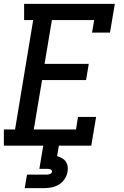

<svg xmlns="http://www.w3.org/2000/svg" viewBox="-21 -755 641 995"><path d="M-1 0V-84H57L151 -651H104V-735H574L549 -586H456L467 -651H248L210 -424H439L425 -340H197L154 -84H373L383 -149H477L452 0ZM107 220 119 150H219Q223 150 227.5 149.5Q232 149 236.5 147.5Q241 146 244.5 142.5Q248 139 249 135Q249 131 246.5 127.5Q244 124 240.5 122.5Q237 121 232.5 120.5Q228 120 224 120H183L203 0H284L275 54Q288 58 300 64.5Q312 71 319.5 81.5Q327 92 329.5 106Q332 120 329 135Q326 154 314.5 172Q303 190 285 201Q267 212 247 216Q227 220 207 220Z"/></svg>

Font: Iosevka Etoile Medium Oblique
Style: Regular
Weight: 500
Italic angle: -9°
Designer: Belleve Invis
Foundry: Belleve Invis
Version: Version 15.5.2; ttfautohint (v1.8.4)